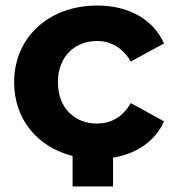

<svg xmlns="http://www.w3.org/2000/svg" viewBox="-20 -566 632 693"><path d="M330 -120C251 -120 189 -175 189 -269C189 -363 251 -418 330 -418C379 -418 422 -395 452 -344L572 -409C533 -497 444 -546 331 -546C156 -546 31 -431 31 -269C31 -136 115 -35 242 -3V107H388V3C474 -11 540 -57 572 -128L452 -194C422 -142 379 -120 330 -120Z"/></svg>

Font: AWKNG-Font
Style: Bold
Weight: 700
Designer: Awakening Church
Foundry: Awakening Church
Version: Version 1.700;PS 001.700;hotconv 1.0.88;makeotf.lib2.5.64775